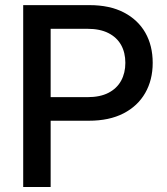

<svg xmlns="http://www.w3.org/2000/svg" viewBox="-20 -748 669 768"><path d="M72.8 0V-727.5H337.9Q418.9 -727.5 475.3 -698.2Q531.7 -668.9 561.3 -617.2Q590.8 -565.4 590.8 -496.6Q590.8 -428.2 560.8 -376Q530.8 -323.7 473.9 -294.4Q417 -265.1 335.9 -265.1H140.6V-359.4H330.1Q380.4 -359.4 413.8 -376.7Q447.3 -394 464.4 -425Q481.4 -456.1 481.4 -496.6Q481.4 -537.6 464.4 -568.1Q447.3 -598.6 413.6 -615.7Q379.9 -632.8 329.6 -632.8H182.6V0Z"/></svg>

Font: Inter 24pt Medium
Style: Regular
Weight: 500
Designer: Rasmus Andersson
Foundry: rsms
Version: Version 4.001;git-66647c0bb